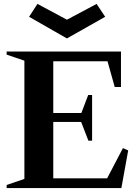

<svg xmlns="http://www.w3.org/2000/svg" viewBox="-20 -964 713 984"><path d="M14 0V-16L105 -47V-653L14 -684V-700H600V-518H568L531 -650H253V-385H397L432 -477H452V-243H433L396 -339H253V-50H529L610 -205L637 -193L602 0ZM323 -767 129 -878 172 -944 323 -863 475 -944 519 -878Z"/></svg>

Font: Wittgenstein
Style: Bold
Weight: 700
Designer: Jörg Drees
Foundry: Jörg Drees
Version: Version 1.303; ttfautohint (v1.8.4.7-5d5b)